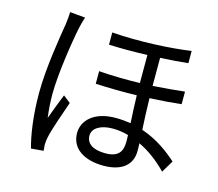

<svg xmlns="http://www.w3.org/2000/svg" viewBox="-110 -904 1221 1077"><g transform="rotate(15 500.0 -366.0)"><path d="M169 -764C169 -743 166 -716 163 -693C150 -612 118 -427 118 -282C118 -148 135 -39 155 32L227 26L224 -8C224 -20 226 -39 229 -52C239 -101 275 -202 299 -271L257 -304C241 -264 217 -203 201 -158C195 -207 192 -247 192 -295C192 -406 221 -598 240 -690C244 -708 252 -739 258 -756ZM662 -142C662 -89 642 -50 565 -50C496 -50 453 -74 453 -124C453 -166 499 -195 569 -195C600 -195 630 -191 661 -182C662 -166 662 -152 662 -142ZM907 -500C852 -494 790 -488 723 -484V-647C784 -650 839 -654 884 -659V-730C768 -713 586 -703 427 -715V-644C499 -641 577 -641 650 -644V-481C573 -479 492 -480 412 -486V-413C491 -409 573 -408 651 -410C652 -358 655 -300 658 -250C630 -254 602 -257 571 -257C441 -257 382 -189 382 -120C382 -27 463 20 572 20C679 20 736 -29 736 -109C736 -122 736 -137 735 -154C794 -126 850 -84 899 -33L941 -103C892 -147 823 -200 731 -231C728 -288 725 -352 724 -413C792 -416 855 -421 907 -427Z"/></g></svg>

Font: Noto Sans Mono CJK JP Regular
Style: Regular
Weight: 400
Designer: Ryoko NISHIZUKA (kana & ideographs); Paul D. Hunt (Latin, Greek & Cyrillic); Wenlong ZHANG (bopomofo); Sandoll Communica
Foundry: Adobe Systems Incorporated
Version: Version 1.004;PS 1.004;hotconv 1.0.82;makeotf.lib2.5.63406